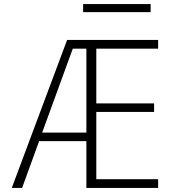

<svg xmlns="http://www.w3.org/2000/svg" viewBox="-20 -927 878 947"><path d="M390 -867V-907H723V-867ZM311 -730H760V-687H455V-417H740V-375H455V-43H760V0H406V-231H173L89 0H38ZM188 -273H406V-687H339Z"/></svg>

Font: Mplus 1p Light
Style: Regular
Weight: 300
Version: Version 1.061